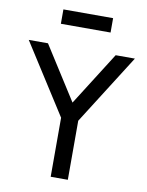

<svg xmlns="http://www.w3.org/2000/svg" viewBox="-101 -1021 837 1092"><g transform="rotate(10 317.5 -475.0)"><path d="M269 0H368V-341L624 -745H513L318 -437L122 -745H11L269 -341ZM175 -867H462V-950H175Z"/></g></svg>

Font: Mluvka Medium
Style: Regular
Weight: 500
Designer: Modified by Jiří Krblich, Original typeface by Gumpita Rahayu
Foundry: Gumpita Rahayu & Jiří Krblich
Version: Version 2.000;Glyphs 3.1.1 (3134)